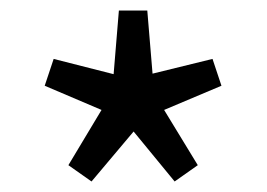

<svg xmlns="http://www.w3.org/2000/svg" viewBox="-20 -816 507 365"><path d="M154 -471 234 -566 312 -471 356 -502 292 -607 401 -653 384 -704 270 -676 260 -796H206L196 -675L82 -704L65 -653L173 -607L110 -502Z"/></svg>

Font: GenYoGothic2 TW R
Style: Regular
Weight: 400
Version: Version 2.100;PS 2.1;hotconv 16.6.51;makeotf.lib2.5.65220 DE